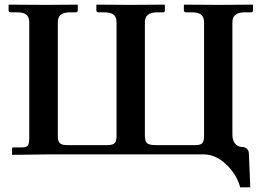

<svg xmlns="http://www.w3.org/2000/svg" viewBox="-20 -666 1129 827"><path d="M229 -569C229 -597 242 -613 283 -613H307C312 -613 315 -616 315 -621V-645L313 -646C313 -646 208 -645 173 -645C134 -645 19 -646 19 -646L17 -645V-621C17 -616 21 -613 25 -613H52C91 -613 106 -600 106 -569V-74C106 -35 100 -31 67 -31H37C34 -31 32 -30 32 -26V0L34 1L188 -1H858C944 -1 1007 97 1014 141H1058L1052 -6C1051 -23 1039 -33 1021 -33C1006 -33 981 -46 981 -85V-569C981 -597 995 -613 1036 -613H1062C1067 -613 1070 -616 1070 -621V-645L1068 -646C1068 -646 958 -645 923 -645C884 -645 774 -646 774 -646L772 -645V-621C772 -616 776 -613 781 -613H805C844 -613 859 -600 859 -569V-88C859 -52 855 -41 820 -41H652C609 -41 604 -52 604 -88V-569C604 -597 618 -613 659 -613H683C688 -613 690 -616 690 -621V-645L688 -646C688 -646 584 -645 548 -645C509 -645 397 -646 397 -646L395 -645V-621C395 -616 399 -613 403 -613H427C467 -613 482 -600 482 -569V-88C482 -52 478 -41 440 -41H268C231 -41 229 -58 229 -88Z"/></svg>

Font: Libertinus Serif Semibold
Style: Regular
Weight: 600
Designer: Philipp H. Poll, Khaled Hosny
Foundry: Caleb Maclennan
Version: Version 7.050;RELEASE